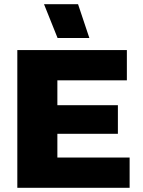

<svg xmlns="http://www.w3.org/2000/svg" viewBox="-20 -900 685 920"><path d="M63 0V-660.2H587.9V-515.1H254.9V-396H544.9V-258.8H254.9V-145H601.1V0ZM190.9 -879.9H354L408.2 -717.8H255.9Z"/></svg>

Font: Human Sans Black
Style: Regular
Weight: 800
Designer: Tim Radville
Foundry: Continuum
Version: Version 1.000;FEAKit 1.0